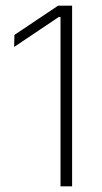

<svg xmlns="http://www.w3.org/2000/svg" viewBox="-20 -659 360 679"><path d="M235 0H194V-599H188L30 -493L31 -535.5L185.5 -639H235Z"/></svg>

Font: Anek Devanagari Medium ExtraLight
Style: Regular
Weight: 250
Version: Version 1.003